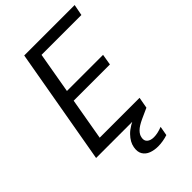

<svg xmlns="http://www.w3.org/2000/svg" viewBox="-266 -794 1090 1090"><g transform="rotate(-45 279.5 -248.5)"><path d="M31 0 154 -700H559L546 -633H226L183 -386H473L462 -320H171L127 -67H447L435 0ZM327 203Q296 203 271 193.5Q246 184 233 163Q220 142 226 108Q232 73 263.5 40.5Q295 8 364 -20L421 -43L435 0L373 28Q334 46 316.5 63.5Q299 81 296 100Q291 123 305.5 136Q320 149 347 149Q377 149 415 134L405 190Q387 196 366.5 199.5Q346 203 327 203Z"/></g></svg>

Font: DeepMind Sans
Style: Italic
Weight: 400
Italic angle: -10°
Designer: Jonny Pinhorn / Modifications: Colophon Foundry
Foundry: Colophon Foundry
Version: Version 1.002; ttfautohint (v1.8.2)